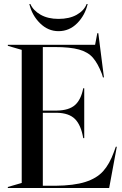

<svg xmlns="http://www.w3.org/2000/svg" viewBox="-20 -935 609 955"><path d="M19 -5 88 -25V-687L19 -707V-712H453L464 -770H469L497 -550H492L487 -567Q467 -619 442.5 -647.5Q418 -676 373.5 -688.5Q329 -701 252 -701H193V-385H263Q323 -386 353 -412.5Q383 -439 394 -496H399V-248H394Q383 -313 353 -343Q323 -373 263 -374H193V-11H255Q348 -12 404.5 -30Q461 -48 493 -83.5Q525 -119 547 -180L556 -205H561L523 0H19ZM126 -915H131Q146 -882 182.5 -861.5Q219 -841 271 -841Q325 -841 361.5 -861.5Q398 -882 411 -915H416Q403 -859 364 -819.5Q325 -780 271 -780Q219 -780 179 -819.5Q139 -859 126 -915Z"/></svg>

Font: Nyght Serif
Style: Regular
Weight: 400
Designer: Maksym Kobuzan
Version: Version 0.410;July 4, 2025;FontCreator 15.0.0.2958 64-bit